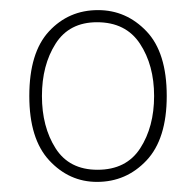

<svg xmlns="http://www.w3.org/2000/svg" viewBox="-20 -740 387 380"><path d="M172 -380Q117 -380 77.5 -422.5Q38 -465 38 -550Q38 -636 77 -678Q116 -720 174 -720Q230 -720 270 -678Q310 -636 310 -550Q310 -465 270 -422.5Q230 -380 172 -380ZM173 -404Q230 -404 257.5 -446.5Q285 -489 285 -550Q285 -611 257 -653.5Q229 -696 172 -696Q117 -696 90 -653.5Q63 -611 63 -550Q63 -489 90 -446.5Q117 -404 173 -404Z"/></svg>

Font: Noto Serif Tamil Thin
Style: Regular
Weight: 100
Designer: Indian Type Foundry, Tom Grace, and the Monotype Design Team
Foundry: Monotype Imaging Inc.
Version: Version 2.004; ttfautohint (v1.8.4.7-5d5b)